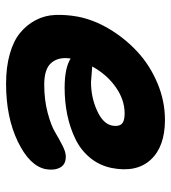

<svg xmlns="http://www.w3.org/2000/svg" viewBox="15 -574 569 639"><g transform="rotate(90 299.5 -254.5)"><path d="M258.8 9.8Q202.6 9.8 159.2 -2.7Q115.7 -15.1 89.4 -36.9Q63 -58.6 47.1 -88.6Q31.2 -118.7 29.8 -153.8Q28.3 -189 35.2 -228Q45.4 -281.7 76.4 -333.7Q107.4 -385.7 151.9 -427Q196.3 -468.3 256.1 -493.7Q315.9 -519 378.9 -519Q467.8 -519 511.5 -471.7Q555.2 -424.3 539.1 -341.8Q530.8 -300.8 504.9 -269.5Q479 -238.3 441.7 -220.5Q404.3 -202.6 361.6 -193.8Q318.8 -185.1 272 -185.1Q206.1 -185.1 174.8 -205.1Q168.5 -166 188.5 -141.6Q208.5 -117.2 261.2 -117.2Q312 -117.2 354.5 -128.4Q397 -139.6 419.4 -153.1Q441.9 -166.5 463.9 -177.7Q485.8 -189 501 -189Q527.8 -189 537.8 -169.7Q547.9 -150.4 543 -122.1Q532.2 -68.4 451.2 -29.3Q370.1 9.8 258.8 9.8ZM357.9 -384.8Q312 -384.8 270 -355.2Q228 -325.7 201.2 -276.9Q250 -272.9 252.9 -272.9Q304.2 -272.9 348.1 -293Q392.1 -313 397.9 -342.8Q401.9 -364.3 392.8 -374.5Q383.8 -384.8 357.9 -384.8Z"/></g></svg>

Font: Shantell Sans Normal
Style: Bold Italic
Weight: 700
Italic angle: -11.31°
Designer: Stephen Nixon, Anya Danilova, Shantell Martin
Foundry: Arrow Type
Version: Version 1.006;[559af2be0]